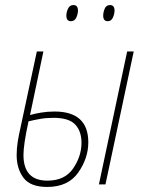

<svg xmlns="http://www.w3.org/2000/svg" viewBox="-20 -731 571 761"><path d="M289 -689Q289 -711 271 -711Q256 -711 249.5 -696.5Q243 -682 243 -669Q243 -647 261 -647Q276 -647 282.5 -661.5Q289 -676 289 -689ZM434 -689Q434 -711 416 -711Q401 -711 395 -696.5Q389 -682 389 -669Q389 -647 407 -647Q421 -647 427.5 -661.5Q434 -676 434 -689ZM330 -167Q330 -289 196 -289Q168 -289 141.5 -284.5Q115 -280 99 -275L152 -527H126L61 -224Q55 -198 50.5 -171Q46 -144 46 -116Q46 -63 73 -26.5Q100 10 167 10Q250 10 290 -47Q330 -104 330 -167ZM398 0 510 -527H484L372 0ZM73 -117Q73 -158 93 -250Q113 -255 138 -259.5Q163 -264 192 -264Q253 -264 278 -237.5Q303 -211 303 -165Q303 -112 270 -63.5Q237 -15 168 -15Q73 -15 73 -117Z"/></svg>

Font: Noto Sans Display SemiCondensed Thin
Style: Italic
Weight: 250
Width: 4
Designer: Monotype Design team
Foundry: Monotype Imaging Inc.
Version: 1.000